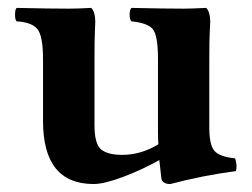

<svg xmlns="http://www.w3.org/2000/svg" viewBox="-20 -456 638 486"><path d="M509.8 -132.8Q509.8 -89.8 522.5 -74.5Q535.2 -59.1 575.2 -55.2Q581.1 -36.1 577.1 -22.9Q492.2 -11.7 411.1 9.8Q389.2 9.8 388.2 -6.8Q385.7 -25.9 383.3 -50.8Q337.9 -25.4 290.5 -7.8Q243.2 9.8 216.8 9.8Q88.9 9.8 88.9 -149.9V-306.2Q88.9 -365.2 74.5 -382.6Q60.1 -399.9 22 -401.9Q18.1 -405.8 18.1 -418.9Q18.1 -432.1 22 -436Q107.9 -434.1 153.8 -434.1Q174.8 -434.1 210.9 -436Q220.7 -426.3 221.2 -401.9Q221.2 -397.9 220.2 -377Q219.2 -356 219.2 -306.2V-139.2Q219.2 -91.3 236.1 -77.6Q252.9 -64 289.1 -64Q337.4 -64 380.9 -90.8Q380.4 -98.6 380.1 -106.2Q379.9 -113.8 379.9 -120.6V-306.2Q379.9 -366.2 366.9 -382.1Q354 -397.9 313 -401.9Q308.1 -405.8 308.1 -418.9Q308.1 -432.1 313 -436Q398.9 -434.1 444.8 -434.1Q463.9 -434.1 502 -436Q511.7 -426.3 512.2 -401.9Q512.2 -397.9 511 -377Q509.8 -356 509.8 -306.2Z"/></svg>

Font: Linux Libertine
Style: Bold
Weight: 700
Designer: Philipp H. Poll
Foundry: Philipp H. Poll
Version: Version 5.0.3